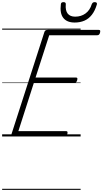

<svg xmlns="http://www.w3.org/2000/svg" viewBox="-20 -1278 959 1798"><path d="M111 0Q97 0 90.5 -5.5Q84 -11 88 -23L396 -979Q399 -988 406 -993Q413 -998 428 -998H905Q916 -998 918 -991.5Q920 -985 917 -973Q914 -960 907.5 -954Q901 -948 891 -948H441L313 -552H691Q702 -552 704 -546Q706 -540 703 -528Q699 -514 692.5 -508Q686 -502 677 -502H297L152 -50H598Q609 -50 611.5 -44Q614 -38 611 -25Q607 -12 600.5 -6Q594 0 584 0ZM679 -1067Q607 -1067 573 -1110Q539 -1153 550 -1238Q551 -1249 557 -1253.5Q563 -1258 575 -1258Q586 -1258 591.5 -1253Q597 -1248 596 -1238Q591 -1179 614 -1150.5Q637 -1122 684 -1122Q740 -1122 781 -1152Q822 -1182 839 -1238Q844 -1249 850 -1253.5Q856 -1258 867 -1258Q879 -1258 884.5 -1252.5Q890 -1247 887 -1236Q870 -1178 840.5 -1140Q811 -1102 770.5 -1084.5Q730 -1067 679 -1067ZM0 490H735V500H0ZM0 -20H735V0H0ZM0 -505H735V-500H0ZM0 -1010H735V-1000H0Z"/></svg>

Font: Playwrite MX Guides
Style: Regular
Weight: 400
Designer: Veronika Burian, José Scaglione
Foundry: TypeTogether
Version: Version 1.003